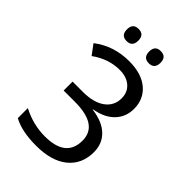

<svg xmlns="http://www.w3.org/2000/svg" viewBox="-261 -1004 1121 1121"><g transform="rotate(45 300.0 -443.0)"><path d="M342.8 -376V-373Q429.7 -361.8 476.3 -317.4Q522.9 -272.9 522.9 -203.1Q522.9 -104 453.6 -47.1Q384.3 9.8 256.8 9.8Q138.7 9.8 67.9 -28.8V-111.8Q157.7 -64.9 254.9 -64.9Q428.2 -64.9 428.2 -203.1Q428.2 -332 235.8 -332H143.1V-405.8H229Q316.9 -405.8 366 -441.9Q415 -478 415 -539.1Q415 -589.4 380.9 -619.1Q346.7 -648.9 289.1 -648.9Q198.2 -648.9 116.2 -589.8L70.8 -650.9Q165.5 -724.1 293 -724.1Q395 -724.1 452.4 -675.8Q509.8 -627.4 509.8 -546.9Q509.8 -480 466.1 -434.6Q422.4 -389.2 342.8 -376ZM198.7 -896Q245.6 -896 245.6 -846.2Q245.6 -795.9 198.7 -795.9Q151.9 -795.9 151.9 -846.2Q151.9 -896 198.7 -896ZM381.8 -896Q428.7 -896 428.7 -846.2Q428.7 -795.9 381.8 -795.9Q335 -795.9 335 -846.2Q335 -896 381.8 -896Z"/></g></svg>

Font: WenQuanYi Micro Hei Mono
Style: Regular
Weight: 400
Foundry: Ascender Corporation
Version: Version 0.2.0-beta